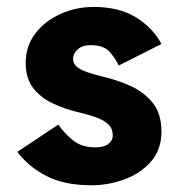

<svg xmlns="http://www.w3.org/2000/svg" viewBox="-20 -532 523 562"><path d="M452.6 -403.3Q426.8 -451.2 377.7 -481.4Q328.6 -511.7 254.4 -511.7Q202.6 -511.7 157 -491.2Q111.3 -470.7 83.3 -433.8Q55.2 -397 55.2 -347.7Q55.2 -302.7 77.1 -274.4Q99.1 -246.1 133.8 -229.7Q168.5 -213.4 206.5 -204.1Q242.2 -195.8 264.9 -187Q287.6 -178.2 298.8 -166.3Q310.1 -154.3 310.1 -135.7Q310.1 -120.6 296.9 -110.6Q283.7 -100.6 259.3 -100.6Q217.8 -100.6 191.7 -122.8Q165.5 -145 150.9 -167.5L30.8 -87.4Q63.5 -43.9 116 -16.8Q168.5 10.3 247.6 10.3Q297.4 10.3 344.5 -7.1Q391.6 -24.4 422.1 -59.3Q452.6 -94.2 452.6 -147Q452.6 -199.2 427 -231Q401.4 -262.7 362.3 -280.3Q323.2 -297.9 283.2 -307.1Q254.4 -314 234.4 -321Q214.4 -328.1 204.1 -337.4Q193.8 -346.7 193.8 -359.9Q193.8 -375 207.5 -387.5Q221.2 -399.9 245.1 -399.9Q284.2 -399.9 301.3 -379.9Q318.4 -359.9 327.6 -340.3Z"/></svg>

Font: Estedad-VF-FD Black
Style: Regular
Weight: 900
Designer: Amin Abedi
Version: Version 4.000